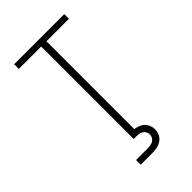

<svg xmlns="http://www.w3.org/2000/svg" viewBox="-279 -828 1135 1135"><g transform="rotate(-45 288.0 -260.5)"><path d="M266 0H310V-696H498V-735H79V-696H266ZM188 214H288Q308 214 327.5 209.5Q347 205 363.5 193.5Q380 182 388 163.5Q396 145 396 126Q396 103 385 82.5Q374 62 353 51.5Q332 41 310 38V0H266V77H288Q303 77 318.5 81Q334 85 343.5 97.5Q353 110 353 126Q353 141 343.5 153.5Q334 166 318.5 170.5Q303 175 288 175H188Z"/></g></svg>

Font: Iosevka Sparkle Extralight
Style: Regular
Weight: 200
Designer: Belleve Invis
Foundry: Belleve Invis
Version: Version 4.5.0; ttfautohint (v1.8.3)